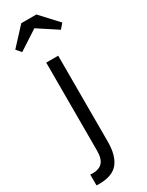

<svg xmlns="http://www.w3.org/2000/svg" viewBox="-272 -719 764 1001"><g transform="rotate(-30 110.5 -218.5)"><path d="M-2 246Q-6 246 -10 246Q-14 246 -18 245V180Q-13 181 -9 181Q-5 181 0 181Q35 181 55 160Q75 139 75 88V-440H147V78Q147 160 113 203Q79 246 -2 246ZM-31 -579 65 -683H156L252 -579L227 -550L111 -626L-6 -550Z"/></g></svg>

Font: Tilda Sans
Style: Regular
Weight: 400
Designer: ParaType Ltd
Foundry: ParaType Ltd
Version: Version 1.009